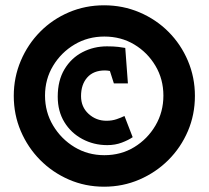

<svg xmlns="http://www.w3.org/2000/svg" viewBox="-20 -735 788 725"><path d="M373 -30Q302 -30 240 -57Q178 -84 131.5 -131Q85 -178 58.5 -240Q32 -302 32 -373Q32 -443 58.5 -505.5Q85 -568 131.5 -615Q178 -662 240 -688.5Q302 -715 373 -715Q444 -715 506.5 -688.5Q569 -662 616 -615Q663 -568 689.5 -505.5Q716 -443 716 -373Q716 -302 689.5 -240Q663 -178 616 -131Q569 -84 506.5 -57Q444 -30 373 -30ZM385 -187Q334 -187 291 -210Q248 -233 223 -274Q198 -315 198 -370Q198 -431 223.5 -473.5Q249 -516 291.5 -538Q334 -560 384 -560Q409 -560 426 -558Q443 -556 453 -554L463 -420H410L395 -467Q391 -468 385.5 -468.5Q380 -469 376 -469Q333 -469 309.5 -442.5Q286 -416 286 -372Q286 -331 314.5 -305Q343 -279 382 -279Q403 -279 420.5 -285Q438 -291 450 -297L481 -217Q465 -206 440 -196.5Q415 -187 385 -187ZM374 -149Q437 -149 487 -179.5Q537 -210 567 -261Q597 -312 597 -374Q597 -436 567 -486.5Q537 -537 487 -567Q437 -597 374 -597Q312 -597 261.5 -567Q211 -537 180.5 -486.5Q150 -436 150 -374Q150 -312 180.5 -261Q211 -210 261.5 -179.5Q312 -149 374 -149Z"/></svg>

Font: Kreon Light SemiBold
Style: Regular
Weight: 600
Version: Version 2.002